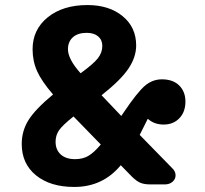

<svg xmlns="http://www.w3.org/2000/svg" viewBox="-20 -730 811 760"><path d="M565 -260Q560 -251 545 -220L533 -196L661 -65Q675 -52 675 -36Q675 -21 663 -10.5Q651 0 632 0H576Q551 0 535.5 -6.5Q520 -13 502 -31L458 -76Q387 10 274 10Q179 10 122.5 -36Q66 -82 66 -160Q66 -212 93 -255Q120 -298 190 -356Q145 -408 127 -448Q109 -488 109 -535Q109 -613 169 -661.5Q229 -710 326 -710Q412 -710 465.5 -666Q519 -622 519 -550Q519 -504 488.5 -458.5Q458 -413 382 -353L460 -271Q469 -285 471 -287Q523 -364 553 -390Q583 -416 621 -416Q665 -416 689.5 -391.5Q714 -367 714 -328Q714 -287 690 -262Q666 -237 628 -237Q590 -237 565 -260ZM323 -600Q288 -600 268.5 -582.5Q249 -565 249 -535Q249 -496 299 -440Q350 -477 367.5 -499.5Q385 -522 385 -548Q385 -572 368.5 -586Q352 -600 323 -600ZM277 -100Q307 -100 329 -112.5Q351 -125 379 -158L271 -269Q227 -234 213.5 -214Q200 -194 200 -169Q200 -137 220.5 -118.5Q241 -100 277 -100Z"/></svg>

Font: Solway
Style: Bold
Weight: 700
Designer: Mariya V. Pigoulevskaya
Foundry: The Northern Block Ltd.
Version: Version 1.000;hotconv 1.0.109;makeotfexe 2.5.65596